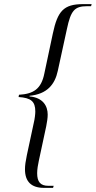

<svg xmlns="http://www.w3.org/2000/svg" viewBox="-20 -780 464 930"><path d="M193 130H237L240 120H214C176 120 160 101 160 59C160 39 164 18 168 -1L204 -169C208 -190 211 -208 211 -225C211 -266 189 -307 123 -313V-316C208 -324 246 -371 260 -437L304 -639C323 -729 341 -750 402 -750H421L424 -760H382C288 -760 259 -726 236 -618L195 -425C180 -348 141 -325 72 -321L70 -310C130 -306 151 -289 151 -240C151 -230 149 -206 143 -182L110 -28C104 1 101 21 101 40C101 100 132 130 193 130Z"/></svg>

Font: Noto Serif Display Condensed Light
Style: Italic
Weight: 300
Width: 3
Italic angle: -12°
Designer: Monotype Design Team
Foundry: Monotype Imaging Inc.
Version: Version 2.009